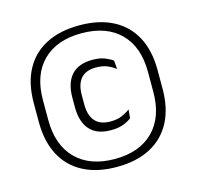

<svg xmlns="http://www.w3.org/2000/svg" viewBox="-98 -753 887 866"><g transform="rotate(-15 345.0 -319.5)"><path d="M345 11Q253 11 188.2 -23Q123.5 -57 89.8 -121.2Q56 -185.5 56 -276.5V-364Q56 -455 89.8 -518.8Q123.5 -582.5 188.2 -616.2Q253 -650 345 -650Q437 -650 501.5 -616.2Q566 -582.5 600 -518.8Q634 -455 634 -364V-276.5Q634 -185.5 600 -121.2Q566 -57 501.5 -23Q437 11 345 11ZM362 -156Q295.5 -156 263 -193Q230.5 -230 230.5 -298.5V-342.5Q230.5 -411 263.2 -447.8Q296 -484.5 362 -484.5Q395.5 -484.5 418.8 -475.2Q442 -466 455.5 -455.5L459 -415.5Q442.5 -428.5 420.8 -437.8Q399 -447 368 -447Q320.5 -447 297.5 -420.2Q274.5 -393.5 274.5 -343.5V-299Q274.5 -248.5 298 -221.5Q321.5 -194.5 369.5 -194.5Q401 -194.5 423 -204Q445 -213.5 461.5 -226L458 -186Q444 -174.5 420.2 -165.2Q396.5 -156 362 -156ZM345 -26Q460.5 -26 525.2 -91Q590 -156 590 -273.5V-367Q590 -484.5 525.2 -548.8Q460.5 -613 345 -613Q229.5 -613 164.5 -548.8Q99.5 -484.5 99.5 -367V-273.5Q99.5 -156 164.5 -91Q229.5 -26 345 -26Z"/></g></svg>

Font: Anek Gujarati Light
Style: Regular
Weight: 300
Designer: Mrunmayee Ghaisas (Gujarati), Yesha Goshar (Latin)
Foundry: Ek Type
Version: Version 1.003